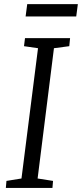

<svg xmlns="http://www.w3.org/2000/svg" viewBox="-20 -932 406 952"><path d="M9 0 12 -35 86.5 -47 168.5 -693 99 -703 104 -743H327.5L323.5 -703L247.5 -693L166.5 -47L243 -35L240 0ZM115 -911.5H366L358 -850.5H107Z"/></svg>

Font: Merriweather 7pt Light
Style: Italic
Weight: 300
Italic angle: -7.8°
Designer: Eben Sorkin
Foundry: Eben Sorkin
Version: Version 2.200;gftools[0.9.31]